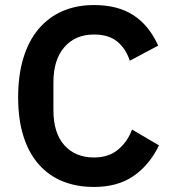

<svg xmlns="http://www.w3.org/2000/svg" viewBox="-20 -730 682 762"><path d="M353 12Q284 12 228.5 -10.5Q173 -33 133.5 -78Q94 -123 73 -189.5Q52 -256 52 -344Q52 -432 73 -500.5Q94 -569 133.5 -615.5Q173 -662 228.5 -686Q284 -710 353 -710Q447 -710 509 -670Q571 -630 608 -549L495 -489Q480 -536 446 -564.5Q412 -593 353 -593Q279 -593 235.5 -543Q192 -493 192 -403V-293Q192 -202 235.5 -153.5Q279 -105 353 -105Q412 -105 449.5 -137Q487 -169 504 -216L611 -153Q573 -75 510 -31.5Q447 12 353 12Z"/></svg>

Font: IBM Plex Sans Arabic SemiBold
Style: Regular
Weight: 600
Designer: Mike Abbink, Paul van der Laan, Pieter van Rosmalen, Wael Morcos, Khajak Apelian
Foundry: Bold Monday
Version: Version 1.1